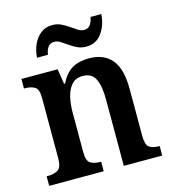

<svg xmlns="http://www.w3.org/2000/svg" viewBox="-111 -841 835 932"><g transform="rotate(-15 306.5 -375.0)"><path d="M21 0V-48H27Q58 -48 78 -60Q98 -72 98 -118V-422Q98 -465 79 -476.5Q60 -488 30 -488H25V-536H207L219 -460H224Q247 -507 281 -527.5Q315 -548 367 -548Q441 -548 480.5 -501.5Q520 -455 520 -353V-119Q520 -73 536.5 -60.5Q553 -48 584 -48H589V0H396V-336Q396 -401 378.5 -437Q361 -473 316 -473Q280 -473 260 -450.5Q240 -428 231.5 -392Q223 -356 223 -314V-114Q223 -71 241.5 -59.5Q260 -48 290 -48H295V0ZM371 -606Q346 -606 326 -615.5Q306 -625 288.5 -637.5Q271 -650 256 -659.5Q241 -669 225 -669Q203 -669 192.5 -652.5Q182 -636 180 -616H125Q127 -652 141 -682.5Q155 -713 179 -731.5Q203 -750 237 -750Q261 -750 281 -740.5Q301 -731 318.5 -718.5Q336 -706 351.5 -696.5Q367 -687 381 -687Q403 -687 413.5 -703.5Q424 -720 427 -740H481Q478 -686 449.5 -646Q421 -606 371 -606Z"/></g></svg>

Font: Noto Serif Georgian SemiCondensed SemiBold
Style: Regular
Weight: 600
Width: 4
Designer: Monotype Design Team, Akaki Razmadze
Foundry: Google LLC
Version: Version 2.003; ttfautohint (v1.8.4.7-5d5b)